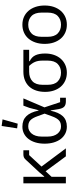

<svg xmlns="http://www.w3.org/2000/svg" viewBox="730 -1550 832 2332"><g transform="rotate(-90 1146.0 -384.0)"><path d="M232 -246 165 -174V0H85V-516H165V-263H169L219 -322L372 -487Q387 -504 402 -510Q417 -516 438 -516H487V-446H428L289 -296L510 0H413Z M1125 0H1080Q1039 0 1017.5 -19Q996 -38 988 -83L971 -184H967Q947 -87 901 -37.5Q855 12 774 12Q727 12 689 -7.5Q651 -27 624 -62Q597 -97 582 -147Q567 -197 567 -258Q567 -319 582 -369Q597 -419 624 -454Q651 -489 689 -508.5Q727 -528 774 -528Q854 -528 901 -480Q948 -432 969 -332H973L1002 -443L1029 -516H1117L1008 -260L1071 -70H1125ZM774 -59Q796 -59 814.5 -64Q833 -69 848 -82Q863 -95 876 -117Q889 -139 901 -173L932 -258L901 -343Q889 -377 876 -399Q863 -421 848 -434Q833 -447 814.5 -452Q796 -457 774 -457Q750 -457 728.5 -446.5Q707 -436 690 -416Q673 -396 663 -365Q653 -334 653 -294V-222Q653 -181 663 -150.5Q673 -120 690 -100Q707 -80 728.5 -69.5Q750 -59 774 -59ZM810 -585 753 -592 782 -780 862 -769Z M1569 -446V-439Q1619 -416 1640.5 -370.5Q1662 -325 1662 -252Q1662 -193 1645 -144Q1628 -95 1597 -60.5Q1566 -26 1523.5 -7Q1481 12 1429 12Q1377 12 1334 -7Q1291 -26 1260.5 -60.5Q1230 -95 1213 -144Q1196 -193 1196 -252Q1196 -311 1212 -360Q1228 -409 1259 -443.5Q1290 -478 1336 -497Q1382 -516 1441 -516H1707V-446ZM1441 -446Q1367 -446 1324.5 -405.5Q1282 -365 1282 -283V-221Q1282 -139 1323 -99Q1364 -59 1429 -59Q1494 -59 1535 -99Q1576 -139 1576 -221V-283Q1576 -338 1560 -375Q1544 -412 1511 -446Z M2012 12Q1960 12 1917 -7Q1874 -26 1843.5 -61.5Q1813 -97 1796 -146.5Q1779 -196 1779 -258Q1779 -319 1796 -369Q1813 -419 1843.5 -454.5Q1874 -490 1917 -509Q1960 -528 2012 -528Q2064 -528 2106.5 -509Q2149 -490 2180 -454.5Q2211 -419 2228 -369Q2245 -319 2245 -258Q2245 -196 2228 -146.5Q2211 -97 2180 -61.5Q2149 -26 2106.5 -7Q2064 12 2012 12ZM2012 -59Q2077 -59 2118 -99Q2159 -139 2159 -221V-295Q2159 -377 2118 -417Q2077 -457 2012 -457Q1947 -457 1906 -417Q1865 -377 1865 -295V-221Q1865 -139 1906 -99Q1947 -59 2012 -59Z"/></g></svg>

Font: IBM Plex Sans
Style: Regular
Weight: 400
Designer: Mike Abbink, Paul van der Laan, Pieter van Rosmalen
Foundry: Bold Monday
Version: Version 3.005